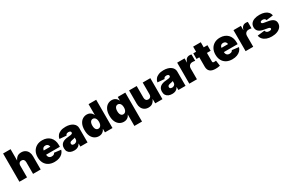

<svg xmlns="http://www.w3.org/2000/svg" viewBox="198 -2402 6441 4280"><g transform="rotate(-30 3418.0 -262.0)"><path d="M244.6 -301.3V0H48.3V-727.5H240.7V-400.9H228Q247.6 -463.9 290 -506.1Q332.5 -548.3 408.2 -548.3Q465.8 -548.3 508.1 -522.2Q550.3 -496.1 573 -450Q595.7 -403.8 595.7 -343.8V0H399.4V-302.2Q399.4 -342.8 379.4 -365.5Q359.4 -388.2 322.3 -388.2Q298.8 -388.2 281.2 -377.9Q263.7 -367.7 254.2 -348.1Q244.6 -328.6 244.6 -301.3Z M953.1 10.3Q866.7 10.3 803.7 -23.4Q740.7 -57.1 706.8 -119.9Q672.9 -182.6 672.9 -269Q672.9 -352.5 707 -415.5Q741.2 -478.5 803 -513.4Q864.7 -548.3 948.2 -548.3Q1009.8 -548.3 1059.8 -529.1Q1109.9 -509.8 1145.5 -473.6Q1181.2 -437.5 1200.4 -386.2Q1219.7 -335 1219.7 -271V-224.6H732.9V-332.5H1128.4L1036.6 -310.5Q1036.6 -342.8 1026.9 -365Q1017.1 -387.2 998 -398.9Q979 -410.6 950.7 -410.6Q922.9 -410.6 903.8 -398.9Q884.8 -387.2 874.8 -365Q864.7 -342.8 864.7 -310.5V-231Q864.7 -196.3 876.2 -173.1Q887.7 -149.9 908.7 -138.7Q929.7 -127.4 957.5 -127.4Q977.5 -127.4 994.1 -132.8Q1010.7 -138.2 1022.5 -148.7Q1034.2 -159.2 1040 -174.3L1212.9 -152.8Q1199.7 -103.5 1164.6 -66.9Q1129.4 -30.3 1075.9 -10Q1022.5 10.3 953.1 10.3Z M1458 8.8Q1405.8 8.8 1365.7 -8.3Q1325.7 -25.4 1303.2 -60.3Q1280.8 -95.2 1280.8 -148.9Q1280.8 -193.8 1295.9 -225.3Q1311 -256.8 1338.4 -276.9Q1365.7 -296.9 1402.1 -307.6Q1438.5 -318.4 1480.5 -321.3Q1526.4 -324.7 1554 -329.6Q1581.5 -334.5 1594 -344Q1606.4 -353.5 1606.4 -368.7V-370.6Q1606.4 -384.3 1598.9 -393.8Q1591.3 -403.3 1577.9 -408.4Q1564.5 -413.6 1545.4 -413.6Q1526.9 -413.6 1512 -408.2Q1497.1 -402.8 1487.3 -392.1Q1477.5 -381.3 1474.6 -365.2L1297.4 -379.9Q1304.7 -427.7 1334.7 -465.8Q1364.7 -503.9 1418.5 -526.1Q1472.2 -548.3 1549.3 -548.3Q1607.4 -548.3 1654.3 -534.9Q1701.2 -521.5 1734.4 -497.3Q1767.6 -473.1 1784.9 -440.4Q1802.2 -407.7 1802.2 -369.1V0H1617.7V-76.2H1613.8Q1597.2 -45.4 1574.2 -26.9Q1551.3 -8.3 1522.2 0.2Q1493.2 8.8 1458 8.8ZM1521.5 -114.7Q1543.9 -114.7 1563.7 -123.8Q1583.5 -132.8 1595.9 -149.9Q1608.4 -167 1608.4 -191.4V-235.8Q1600.6 -232.9 1592 -230Q1583.5 -227.1 1573.5 -224.9Q1563.5 -222.7 1553 -220.5Q1542.5 -218.3 1530.3 -216.3Q1507.8 -212.9 1493.4 -205.1Q1479 -197.3 1471.9 -186Q1464.8 -174.8 1464.8 -160.6Q1464.8 -146 1472.2 -135.7Q1479.5 -125.5 1492.2 -120.1Q1504.9 -114.7 1521.5 -114.7Z M2095.7 7.8Q2036.1 7.8 1986.8 -23.2Q1937.5 -54.2 1908.4 -116Q1879.4 -177.7 1879.4 -270Q1879.4 -365.7 1909.9 -427.5Q1940.4 -489.3 1989.3 -518.8Q2038.1 -548.3 2093.8 -548.3Q2133.3 -548.3 2163.1 -535.4Q2192.9 -522.5 2213.6 -500Q2234.4 -477.5 2245.6 -449.7H2248V-727.5H2444.3V0H2250V-88.4H2245.6Q2234.4 -60.1 2213.4 -38.6Q2192.4 -17.1 2162.8 -4.6Q2133.3 7.8 2095.7 7.8ZM2165.5 -143.1Q2192.4 -143.1 2212.2 -158.7Q2231.9 -174.3 2242.7 -202.9Q2253.4 -231.4 2253.4 -270Q2253.4 -310.1 2242.7 -338.4Q2231.9 -366.7 2212.2 -382.3Q2192.4 -397.9 2165.5 -397.9Q2138.7 -397.9 2119.6 -382.3Q2100.6 -366.7 2090.8 -338.4Q2081.1 -310.1 2081.1 -270Q2081.1 -231 2090.8 -202.4Q2100.6 -173.8 2119.6 -158.4Q2138.7 -143.1 2165.5 -143.1Z M3086.4 204.1H2890.1V-87.4H2887.2Q2876 -59.6 2855.2 -38.3Q2834.5 -17.1 2804.9 -4.6Q2775.4 7.8 2737.8 7.8Q2678.2 7.8 2628.9 -23.2Q2579.6 -54.2 2550.5 -116Q2521.5 -177.7 2521.5 -270Q2521.5 -365.7 2552 -427.5Q2582.5 -489.3 2631.3 -518.8Q2680.2 -548.3 2735.8 -548.3Q2775.4 -548.3 2805.2 -535.4Q2835 -522.5 2855.7 -500Q2876.5 -477.5 2887.7 -450.2H2892.1V-541H3086.4ZM2807.6 -143.1Q2834.5 -143.1 2854.2 -158.7Q2874 -174.3 2884.8 -202.9Q2895.5 -231.4 2895.5 -270Q2895.5 -310.1 2884.8 -338.4Q2874 -366.7 2854.2 -382.3Q2834.5 -397.9 2807.6 -397.9Q2780.8 -397.9 2761.7 -382.3Q2742.7 -366.7 2732.9 -338.4Q2723.1 -310.1 2723.1 -270Q2723.1 -231 2732.9 -202.4Q2742.7 -173.8 2761.7 -158.4Q2780.8 -143.1 2807.6 -143.1Z M3371.1 7.8Q3313.5 7.8 3271.2 -18.3Q3229 -44.4 3206.1 -90.6Q3183.1 -136.7 3183.1 -196.8V-541H3379.4V-238.3Q3379.4 -198.2 3399.7 -175.3Q3419.9 -152.3 3456.5 -152.3Q3480.5 -152.3 3497.8 -162.8Q3515.1 -173.3 3524.7 -192.9Q3534.2 -212.4 3534.2 -239.7V-541H3730.5V0H3544.9L3541.5 -140.1H3550.8Q3531.2 -77.1 3489 -34.7Q3446.8 7.8 3371.1 7.8Z M3980.5 8.8Q3928.2 8.8 3888.2 -8.3Q3848.1 -25.4 3825.7 -60.3Q3803.2 -95.2 3803.2 -148.9Q3803.2 -193.8 3818.4 -225.3Q3833.5 -256.8 3860.8 -276.9Q3888.2 -296.9 3924.6 -307.6Q3960.9 -318.4 4002.9 -321.3Q4048.8 -324.7 4076.4 -329.6Q4104 -334.5 4116.5 -344Q4128.9 -353.5 4128.9 -368.7V-370.6Q4128.9 -384.3 4121.3 -393.8Q4113.8 -403.3 4100.3 -408.4Q4086.9 -413.6 4067.9 -413.6Q4049.3 -413.6 4034.4 -408.2Q4019.5 -402.8 4009.8 -392.1Q4000 -381.3 3997.1 -365.2L3819.8 -379.9Q3827.1 -427.7 3857.2 -465.8Q3887.2 -503.9 3940.9 -526.1Q3994.6 -548.3 4071.8 -548.3Q4129.9 -548.3 4176.8 -534.9Q4223.6 -521.5 4256.8 -497.3Q4290 -473.1 4307.4 -440.4Q4324.7 -407.7 4324.7 -369.1V0H4140.1V-76.2H4136.2Q4119.6 -45.4 4096.7 -26.9Q4073.7 -8.3 4044.7 0.2Q4015.6 8.8 3980.5 8.8ZM4043.9 -114.7Q4066.4 -114.7 4086.2 -123.8Q4106 -132.8 4118.4 -149.9Q4130.9 -167 4130.9 -191.4V-235.8Q4123 -232.9 4114.5 -230Q4106 -227.1 4095.9 -224.9Q4085.9 -222.7 4075.4 -220.5Q4064.9 -218.3 4052.7 -216.3Q4030.3 -212.9 4015.9 -205.1Q4001.5 -197.3 3994.4 -186Q3987.3 -174.8 3987.3 -160.6Q3987.3 -146 3994.6 -135.7Q4002 -125.5 4014.6 -120.1Q4027.3 -114.7 4043.9 -114.7Z M4421.4 0V-541H4611.8V-438H4616.7Q4631.3 -495.1 4663.3 -520.8Q4695.3 -546.4 4740.7 -546.4Q4753.4 -546.4 4765.9 -544.9Q4778.3 -543.5 4790 -540V-375Q4776.4 -379.4 4755.1 -381.1Q4733.9 -382.8 4718.3 -382.8Q4689 -382.8 4666 -369.9Q4643.1 -356.9 4630.4 -333.3Q4617.7 -309.6 4617.7 -277.8V0Z M5200.2 -541V-397.5H4835.9V-541ZM4908.2 -672.4H5104.5V-177.7Q5104.5 -159.7 5113.3 -151.1Q5122.1 -142.6 5142.6 -142.6Q5152.3 -142.6 5169.7 -144.3Q5187 -146 5192.9 -147.5L5212.4 -5.9Q5182.1 1.5 5152.3 4.2Q5122.6 6.8 5094.7 6.8Q5001.5 6.8 4954.8 -34.2Q4908.2 -75.2 4908.2 -156.7Z M5528.8 10.3Q5442.4 10.3 5379.4 -23.4Q5316.4 -57.1 5282.5 -119.9Q5248.5 -182.6 5248.5 -269Q5248.5 -352.5 5282.7 -415.5Q5316.9 -478.5 5378.7 -513.4Q5440.4 -548.3 5523.9 -548.3Q5585.4 -548.3 5635.5 -529.1Q5685.5 -509.8 5721.2 -473.6Q5756.8 -437.5 5776.1 -386.2Q5795.4 -335 5795.4 -271V-224.6H5308.6V-332.5H5704.1L5612.3 -310.5Q5612.3 -342.8 5602.5 -365Q5592.8 -387.2 5573.7 -398.9Q5554.7 -410.6 5526.4 -410.6Q5498.5 -410.6 5479.5 -398.9Q5460.4 -387.2 5450.4 -365Q5440.4 -342.8 5440.4 -310.5V-231Q5440.4 -196.3 5451.9 -173.1Q5463.4 -149.9 5484.4 -138.7Q5505.4 -127.4 5533.2 -127.4Q5553.2 -127.4 5569.8 -132.8Q5586.4 -138.2 5598.1 -148.7Q5609.9 -159.2 5615.7 -174.3L5788.6 -152.8Q5775.4 -103.5 5740.2 -66.9Q5705.1 -30.3 5651.6 -10Q5598.1 10.3 5528.8 10.3Z M5870.6 0V-541H6061V-438H6065.9Q6080.6 -495.1 6112.5 -520.8Q6144.5 -546.4 6189.9 -546.4Q6202.6 -546.4 6215.1 -544.9Q6227.5 -543.5 6239.3 -540V-375Q6225.6 -379.4 6204.3 -381.1Q6183.1 -382.8 6167.5 -382.8Q6138.2 -382.8 6115.2 -369.9Q6092.3 -356.9 6079.6 -333.3Q6066.9 -309.6 6066.9 -277.8V0Z M6544.9 10.3Q6470.2 10.3 6413.1 -11Q6356 -32.2 6320.8 -71.5Q6285.6 -110.8 6276.9 -164.6L6460.4 -186.5Q6469.2 -155.8 6490.7 -138.9Q6512.2 -122.1 6551.8 -122.1Q6580.6 -122.1 6596.7 -130.9Q6612.8 -139.6 6612.8 -155.8Q6612.8 -170.9 6597.9 -180.2Q6583 -189.5 6551.3 -194.8L6454.6 -212.4Q6372.1 -227.1 6330.8 -267.1Q6289.6 -307.1 6289.6 -371.1Q6289.6 -427.7 6319.8 -467.3Q6350.1 -506.8 6406.2 -527.6Q6462.4 -548.3 6540.5 -548.3Q6613.8 -548.3 6668.2 -528.8Q6722.7 -509.3 6755.1 -473.4Q6787.6 -437.5 6794.9 -386.7L6621.1 -365.7Q6615.7 -392.1 6594.7 -404.8Q6573.7 -417.5 6544.9 -417.5Q6519 -417.5 6502 -408.4Q6484.9 -399.4 6484.9 -382.8Q6484.9 -370.6 6495.6 -360.4Q6506.3 -350.1 6535.6 -344.7L6647 -325.2Q6730 -311 6771 -275.1Q6812 -239.3 6812 -179.2Q6812 -121.1 6777.6 -78.6Q6743.2 -36.1 6683.1 -12.9Q6623 10.3 6544.9 10.3Z"/></g></svg>

Font: Inter 17pt Black
Style: Regular
Weight: 900
Version: Version 4.001;git-66647c0bb